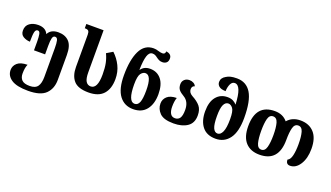

<svg xmlns="http://www.w3.org/2000/svg" viewBox="-84 -1430 4005 2322"><g transform="rotate(20 1918.0 -269.0)"><path d="M332 241Q492 241 559.5 173.5Q627 106 627 -6V-327Q627 -446 576.5 -498Q526 -550 439 -550Q342 -550 307 -479Q276 -550 180 -550Q115 -550 70.5 -518.5Q26 -487 26 -425Q26 -372 66 -349Q106 -326 152 -325Q152 -414 160.5 -450Q169 -486 196 -486Q220 -486 227 -451Q234 -416 234 -355V-244H377V-355Q377 -418 385 -452Q393 -486 419 -486Q446 -486 454 -452.5Q462 -419 462 -355V15Q462 96 433 137.5Q404 179 331 179Q259 179 229.5 149Q200 119 200 67Q200 -11 221 -53Q132 -52 90.5 -15Q49 22 49 75Q49 150 117.5 195.5Q186 241 332 241Z M1026 10Q1154 10 1216.5 -59Q1279 -128 1279 -254Q1279 -345 1242 -421Q1205 -497 1142 -556L1064 -509Q1090 -455 1102 -396.5Q1114 -338 1114 -252Q1114 -68 1026 -68Q986 -68 964 -103Q942 -138 942 -220V-760H720V-705H726Q757 -705 768.5 -691.5Q780 -678 780 -643V-229Q780 -117 835 -53.5Q890 10 1026 10Z M1601 15Q1713 15 1771.5 -59.5Q1830 -134 1830 -259Q1830 -383 1776.5 -449Q1723 -515 1632 -515Q1555 -515 1516 -459H1513Q1515 -578 1534 -638Q1553 -698 1596 -698Q1616 -698 1631 -690.5Q1646 -683 1664 -669Q1680 -657 1698 -648.5Q1716 -640 1741 -640Q1772 -640 1792.5 -657.5Q1813 -675 1813 -712Q1813 -770 1742 -779Q1741 -741 1704 -741Q1693 -741 1678.5 -744Q1664 -747 1651 -751Q1620 -762 1588 -762Q1470 -762 1414.5 -647Q1359 -532 1359 -333Q1359 -157 1424 -71Q1489 15 1601 15ZM1597 -52Q1513 -52 1513 -272Q1513 -378 1539 -412Q1565 -446 1597 -446Q1676 -446 1676 -252Q1676 -147 1657.5 -99.5Q1639 -52 1597 -52Z M2120 10Q2229 10 2297 -36Q2365 -82 2365 -180Q2365 -256 2329 -299Q2293 -342 2222 -380Q2175 -407 2175 -451Q2175 -491 2210 -500Q2203 -522 2179 -535.5Q2155 -549 2127 -549Q2087 -549 2062 -525.5Q2037 -502 2037 -465Q2037 -419 2059 -393Q2081 -367 2123 -343Q2199 -299 2199 -191Q2199 -118 2178 -86.5Q2157 -55 2116 -55Q2075 -55 2056 -87.5Q2037 -120 2037 -176Q2037 -246 2054 -293Q1972 -292 1931.5 -255Q1891 -218 1891 -163Q1891 -94 1942 -42Q1993 10 2120 10Z M2661 10Q2773 10 2838 -78Q2903 -166 2903 -345Q2903 -564 2841.5 -664.5Q2780 -765 2658 -765Q2609 -765 2577 -757Q2545 -749 2523 -734Q2468 -704 2468 -651Q2468 -619 2493.5 -596.5Q2519 -574 2580 -572Q2582 -628 2600.5 -665.5Q2619 -703 2653 -703Q2739 -703 2749 -460Q2729 -484 2700 -498.5Q2671 -513 2629 -513Q2539 -513 2485 -447.5Q2431 -382 2431 -260Q2431 -136 2489 -63Q2547 10 2661 10ZM2663 -57Q2625 -57 2605 -102.5Q2585 -148 2585 -254Q2585 -357 2606 -400.5Q2627 -444 2665 -444Q2696 -444 2722 -410.5Q2748 -377 2748 -273Q2748 -160 2724.5 -108.5Q2701 -57 2663 -57Z M3226 10Q3472 10 3472 -270Q3472 -368 3487.5 -425.5Q3503 -483 3550 -483Q3596 -483 3612.5 -426Q3629 -369 3629 -270Q3629 -184 3615 -124.5Q3601 -65 3567 -51Q3567 9 3620 9Q3694 9 3744.5 -69.5Q3795 -148 3795 -271Q3795 -409 3730.5 -479.5Q3666 -550 3555 -550Q3449 -550 3388 -478Q3329 -550 3225 -550Q2982 -550 2982 -270Q2982 -130 3046.5 -60Q3111 10 3226 10ZM3227 -55Q3181 -55 3165 -113.5Q3149 -172 3149 -270Q3149 -368 3164.5 -425.5Q3180 -483 3226 -483Q3273 -483 3289.5 -426Q3306 -369 3306 -270Q3306 -172 3289.5 -113.5Q3273 -55 3227 -55Z"/></g></svg>

Font: Noto Serif Georgian SemiCondensed Extra
Style: Regular
Weight: 800
Width: 4
Designer: Monotype Design Team
Foundry: Monotype Imaging Inc.
Version: Version 1.901